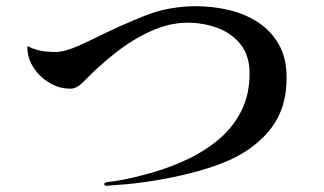

<svg xmlns="http://www.w3.org/2000/svg" viewBox="-20 -625 1040 617"><path d="M901 -375Q901 -280 854 -216.5Q807 -153 723 -113Q677 -92 618 -75.5Q559 -59 499 -48.5Q439 -38 387 -33Q371 -32 353.5 -30.5Q336 -29 322 -28Q315 -28 315 -34Q315 -38 325 -40Q333 -41 345.5 -42.5Q358 -44 362 -45Q417 -55 476 -72.5Q535 -90 589.5 -116.5Q644 -143 687.5 -181Q731 -219 756.5 -270.5Q782 -322 782 -389Q782 -446 753.5 -482Q725 -518 679.5 -535Q634 -552 583 -552Q524 -552 464 -524.5Q404 -497 351.5 -455.5Q299 -414 259 -373Q253 -367 247 -361Q241 -355 234 -350Q221 -340 206 -340Q171 -340 139.5 -358.5Q108 -377 88 -407.5Q68 -438 68 -473Q68 -478 73 -475Q75 -473 77 -473Q85 -469 93.5 -466.5Q102 -464 110 -462Q121 -460 132.5 -459Q144 -458 157 -458Q175 -458 193.5 -463.5Q212 -469 228 -476Q244 -483 260 -490.5Q276 -498 292 -506Q369 -544 445.5 -574.5Q522 -605 610 -605Q665 -605 717 -592.5Q769 -580 810.5 -552.5Q852 -525 876.5 -481.5Q901 -438 901 -375Z"/></svg>

Font: Kaisei Tokumin
Style: Regular
Weight: 400
Designer: Font-Kai, 金井和夫
Foundry: KAZUO KANAI
Version: Version 5.003